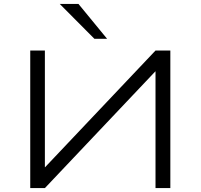

<svg xmlns="http://www.w3.org/2000/svg" viewBox="-20 -964 1028 984"><path d="M135 0V-705H210V-107H211L777 -705H853V0H777V-598H776L210 0ZM464 -765 286 -944H382L529 -765Z"/></svg>

Font: Nunito Sans 7pt Expanded Light
Style: Regular
Weight: 300
Width: 7
Designer: Vernon Adams
Foundry: Vernon Adams
Version: Version 3.101;gftools[0.9.27]